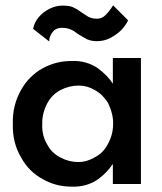

<svg xmlns="http://www.w3.org/2000/svg" viewBox="-20 -688 604 718"><path d="M104 -580 164 -533Q164 -546 168 -553Q172 -564 183 -575Q194 -584 213 -584Q236 -584 256 -572Q271 -560 295 -547Q314 -534 342 -534Q369 -534 393 -546Q418 -560 434 -576Q452 -596 459 -612L403 -668Q389 -646 374 -631Q361 -618 343 -618Q323 -618 309 -626Q304 -629 283 -643Q269 -654 255 -660Q242 -667 214 -667Q188 -667 165 -655Q141 -643 125 -624Q108 -604 104 -580ZM402 0H507V-471H402V-375Q383 -405 347 -432Q304 -462 248 -460Q190 -460 140 -433Q88 -404 59 -352Q26 -294 28 -225Q26 -154 59 -99Q88 -46 140 -18Q189 10 248 10Q304 12 347 -18Q379 -41 402 -75ZM382 -147Q366 -116 333 -99Q304 -82 273 -82Q238 -82 206 -99Q173 -116 157 -147Q136 -181 138 -225Q137 -264 157 -302Q174 -334 206 -351Q238 -368 275 -368Q306 -368 335 -351Q364 -335 384 -303Q404 -261 403 -225Q403 -183 382 -147Z"/></svg>

Font: NM-font
Style: Medium
Weight: 500
Designer: ""
Foundry: ""
Version: ""